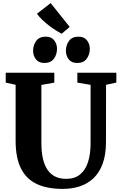

<svg xmlns="http://www.w3.org/2000/svg" viewBox="-20 -1213 780 1241"><path d="M385.5 8Q284.5 8 216.8 -24.2Q149 -56.5 115 -125.2Q81 -194 81 -302.5V-665L17 -679V-743H331V-679L247.5 -664V-288Q247.5 -230 257.5 -187Q267.5 -144 287.5 -115Q307.5 -86 337.5 -71.5Q367.5 -57 408 -57Q463.5 -57 498.2 -86Q533 -115 549.2 -166.5Q565.5 -218 565.5 -287.5V-664.5L480 -679V-743H732V-679L665.5 -665L665 -296Q665 -214.5 644.2 -156.8Q623.5 -99 585.8 -62.5Q548 -26 497 -9Q446 8 385.5 8ZM266.5 -806Q230.5 -806 212.2 -829.8Q194 -853.5 194 -884Q194 -922 214.2 -949Q234.5 -976 275 -976H276Q312.5 -976 330.5 -952.2Q348.5 -928.5 348.5 -898Q348.5 -860.5 328.2 -833.2Q308 -806 267.5 -806ZM478 -806Q442.5 -806 424.2 -829.8Q406 -853.5 406 -884Q406 -922 426.2 -949Q446.5 -976 487 -976H488Q524 -976 542.2 -952.2Q560.5 -928.5 560.5 -898Q560.5 -860.5 540.2 -833.2Q520 -806 479 -806ZM378.5 -995Q359.5 -1005 338 -1018.8Q316.5 -1032.5 294.8 -1049.2Q273 -1066 253.2 -1085Q233.5 -1104 218.5 -1124L307.5 -1193L430.5 -1039L379 -995Z"/></svg>

Font: Merriweather 24pt ExtraBold
Style: Regular
Weight: 800
Version: Version 2.100